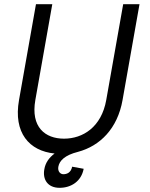

<svg xmlns="http://www.w3.org/2000/svg" viewBox="-20 -720 715 918"><path d="M265 178C320 178 369 147 380 87L325 77C319 107 298 113 283 113C268 113 255 99 259 77C264 49 289 22 353 6C458 -22 542 -105 566 -242L647 -700H569L488 -242C465 -112 376 -57 286 -57C196 -57 126 -112 149 -242L230 -700H152L71 -242C43 -85 120 2 241 14C214 34 197 59 192 89C183 137 207 178 265 178Z"/></svg>

Font: Uncut Sans
Style: Italic
Weight: 400
Italic angle: -10°
Designer: Kasper Nordkvist
Foundry: Uncut Type
Version: Version 1.111;FEAKit 1.0